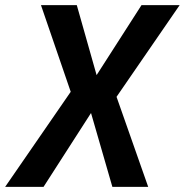

<svg xmlns="http://www.w3.org/2000/svg" viewBox="-48 -725 717 745"><path d="M-28 0 241 -390 238 -335 111 -705H250L329 -426H322L501 -705H649L393 -333L392 -384L527 0H388L303 -294H310L121 0Z"/></svg>

Font: Nunito Sans 7pt Condensed
Style: Bold Italic
Weight: 700
Width: 3
Italic angle: -9°
Designer: Vernon Adams
Foundry: Vernon Adams
Version: Version 3.101;gftools[0.9.27]